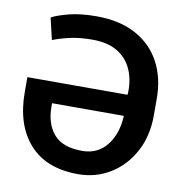

<svg xmlns="http://www.w3.org/2000/svg" viewBox="-81 -798 847 885"><g transform="rotate(10 342.0 -355.5)"><path d="M341.3 10.3Q192.9 10.3 113.8 -77.9Q34.7 -166 34.7 -320.8V-389.6H503.4L504.4 -404.3Q505.4 -464.4 483.6 -511.2Q461.9 -558.1 416.5 -585Q371.1 -611.8 300.8 -611.8Q243.2 -611.8 198.5 -602.1Q153.8 -592.3 116.2 -577.6L92.3 -679.2Q118.7 -693.4 172.1 -707.3Q225.6 -721.2 300.8 -721.2Q408.7 -721.2 484.4 -680.4Q560.1 -639.6 599.6 -566.2Q639.2 -492.7 639.2 -394V-314.9Q639.2 -220.2 599.6 -146.7Q560.1 -73.2 492.7 -31.5Q425.3 10.3 341.3 10.3ZM341.3 -98.6Q414.1 -98.6 456.5 -151.9Q499 -205.1 503.4 -289.1L502.4 -291H167.5V-275.9Q167.5 -194.8 208.7 -146.7Q250 -98.6 341.3 -98.6Z"/></g></svg>

Font: Roboto Slab SemiBold
Style: Regular
Weight: 600
Designer: Google
Version: Version 2.001; ttfautohint (v1.8.3)